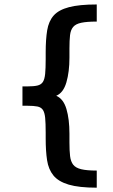

<svg xmlns="http://www.w3.org/2000/svg" viewBox="-20 -764 511 872"><path d="M419.4 88.4Q338.9 88.4 292 74.5Q245.1 60.5 222.7 33Q200.2 5.4 193.8 -36.4Q187.5 -78.1 187.5 -134.8V-162.1Q187.5 -204.6 185.1 -229Q182.6 -253.4 174.6 -265.1Q166.5 -276.9 149.9 -280.3Q133.3 -283.7 104.5 -283.7H82V-371.6H105Q133.3 -371.6 149.9 -375.5Q166.5 -379.4 174.6 -391.6Q182.6 -403.8 185.1 -428.7Q187.5 -453.6 187.5 -495.6V-525.9Q187.5 -585 194.3 -626.5Q201.2 -668 223.9 -693.6Q246.6 -719.2 293.2 -731.4Q339.8 -743.7 419.4 -743.7V-666Q374.5 -666 349.1 -660.6Q323.7 -655.3 312.3 -641.6Q300.8 -627.9 298.1 -604.2Q295.4 -580.6 295.4 -543.5V-502Q295.4 -437.5 281.5 -389.9Q267.6 -342.3 235.4 -329.1Q268.1 -314.9 281.7 -269Q295.4 -223.1 295.4 -156.7V-117.7Q295.4 -79.6 298.3 -54.9Q301.3 -30.3 312.5 -15.9Q323.7 -1.5 349.1 4.6Q374.5 10.7 419.4 10.7Z"/></svg>

Font: Monda Medium
Style: Regular
Weight: 500
Designer: Vernon Adams
Foundry: Vernon Adams
Version: Version 2.200